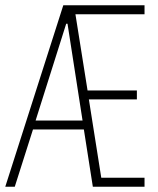

<svg xmlns="http://www.w3.org/2000/svg" viewBox="-20 -708 598 728"><path d="M0 0 220 -688H528V-654H266L312 -365H499V-331H317L364 -34H528V0H332L298 -217H105L36 0ZM115 -251H293L236 -618H231Z"/></svg>

Font: Saira ExtraCondensed Thin
Style: Regular
Weight: 250
Width: 2
Designer: Hector Gatti with collaboration of the Omnibus-Type team
Foundry: Omnibus-Type
Version: Version 1.101